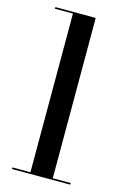

<svg xmlns="http://www.w3.org/2000/svg" viewBox="-116 -804 562 859"><g transform="rotate(15 165.0 -375.0)"><path d="M217 -750V-7.5H300V0H30V-7.5H113.5V-742.5H30V-750Z"/></g></svg>

Font: BodoniModa_28ptMedium
Style: Regular
Weight: 500
Designer: Owen Earl
Foundry: indestructible type
Version: Version 2.004